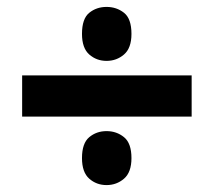

<svg xmlns="http://www.w3.org/2000/svg" viewBox="-20 -630 618 555"><path d="M288 -454Q259 -454 238 -472.5Q217 -491 217 -532Q217 -576 238 -593Q259 -610 288 -610Q317 -610 338.5 -593Q360 -576 360 -532Q360 -491 338.5 -472.5Q317 -454 288 -454ZM44 -293V-412H534V-293ZM288 -95Q259 -95 238 -113.5Q217 -132 217 -173Q217 -216 238 -233.5Q259 -251 288 -251Q317 -251 338.5 -233.5Q360 -216 360 -173Q360 -132 338.5 -113.5Q317 -95 288 -95Z"/></svg>

Font: Noto Sans Gujarati UI ExtraBold
Style: Regular
Weight: 800
Designer: Jelle Bosma - Monotype Design Team, Universal Thirst
Foundry: Monotype Imaging Inc.
Version: Version 2.106; ttfautohint (v1.8.4.7-5d5b)